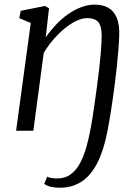

<svg xmlns="http://www.w3.org/2000/svg" viewBox="-20 -580 623 852"><path d="M245.5 253Q223 253 204.2 248.5Q185.5 244 176.5 235.5L189.5 204Q198 208.5 210.8 210.2Q223.5 212 232.5 212Q268.5 212 293.8 193.5Q319 175 336 142.5Q353 110 364.5 68.2Q376 26.5 384 -19.5Q386 -29.5 390 -54.5Q394 -79.5 399 -114.8Q404 -150 409.5 -190.2Q415 -230.5 419.8 -271.5Q424.5 -312.5 427.5 -349.8Q430.5 -387 431 -415Q431.5 -446 425.5 -464.5Q419.5 -483 405 -491.2Q390.5 -499.5 366.5 -499.5Q344.5 -499.5 319 -487.5Q293.5 -475.5 267.5 -454.2Q241.5 -433 217.2 -405Q193 -377 174 -345L128 0H51.5L116.5 -478L65.5 -499.5L72 -532L179.5 -553.5L197.5 -543.5L183 -414.5Q203.5 -444 228.2 -470.2Q253 -496.5 281.2 -516.5Q309.5 -536.5 340 -548Q370.5 -559.5 400.5 -559.5Q435 -559.5 460 -545.8Q485 -532 498 -501.2Q511 -470.5 509 -419Q508 -390.5 505.2 -357.2Q502.5 -324 498.8 -287Q495 -250 490 -212.2Q485 -174.5 479.8 -136.5Q474.5 -98.5 468.5 -63Q462.5 -27.5 456.5 4Q440 88.5 411.5 143.8Q383 199 341.8 226Q300.5 253 245.5 253Z"/></svg>

Font: Merriweather 36pt Light
Style: Italic
Weight: 300
Italic angle: -7.8°
Version: Version 2.101